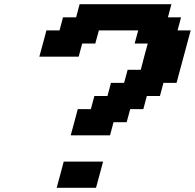

<svg xmlns="http://www.w3.org/2000/svg" viewBox="-20 -895 929 915"><path d="M250 0H437.5Q443.4 -21 454.6 -62.5Q465.8 -104 471.2 -125H283.7Q278.3 -104 267.1 -62.5Q255.9 -21 250 0ZM316.9 -250H504.4L521 -312.5H583.5L600.6 -375H663.1L679.7 -437.5H742.2L758.8 -500H821.3Q832.5 -541.5 855 -625Q877.4 -708.5 888.7 -750H826.2L842.8 -812.5H780.3L796.9 -875H359.4L342.8 -812.5H280.3L263.7 -750H201.2Q195.8 -729.5 184.6 -687.7Q173.3 -646 167.5 -625H355L371.6 -687.5H434.1L451.2 -750H638.7L621.6 -687.5H684.1Q678.2 -667 667.2 -625.2Q656.2 -583.5 650.9 -562.5H588.4L571.3 -500H508.8L492.2 -437.5H429.7L413.1 -375H350.6Q345.2 -354 334 -312.3Q322.8 -270.5 316.9 -250Z"/></svg>

Font: Faithful 32x
Style: SemiboldOblique
Weight: 400
Foundry: Faithful Resource Pack
Version: Version 1.0; January 27, 2023